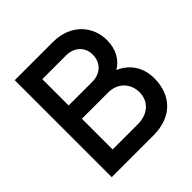

<svg xmlns="http://www.w3.org/2000/svg" viewBox="-191 -864 1008 1008"><g transform="rotate(-45 312.5 -360.0)"><path d="M380 0C517 0 595.5 -83 595.5 -210C595.5 -286.5 556.5 -350 485 -380.5C532.5 -408 561.5 -460.5 561.5 -526.5C561.5 -624.5 490.5 -720 353 -720H70V0ZM176 -621.5H351.5C414 -621.5 454.5 -581.5 454.5 -525.5C454.5 -462.5 409.5 -426 351.5 -426H176ZM176 -327.5H370.5C442.5 -327.5 488.5 -277.5 488.5 -212C488.5 -142 435.5 -99.5 364 -99.5H176Z"/></g></svg>

Font: Manrope SemiBold
Style: Regular
Weight: 600
Designer: Mikhail Sharanda
Foundry: Mikhail Sharanda
Version: Version 4.505